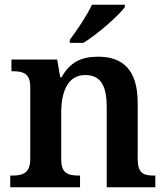

<svg xmlns="http://www.w3.org/2000/svg" viewBox="-20 -786 699 806"><path d="M273 -619V-606H330C389 -642 479 -721 504 -756V-766H366C345 -721 302 -657 273 -619ZM23 0H316V-49H311C267 -49 237 -58 237 -115V-313C237 -397 262 -471 338 -471C406 -471 428 -421 428 -335V0H632V-49H627C582 -49 558 -58 558 -120V-354C558 -490 498 -548 392 -548C320 -548 273 -524 238 -461H233L220 -536H28V-487H33C77 -487 107 -478 107 -421V-119C107 -58 75 -49 30 -49H23Z"/></svg>

Font: Noto Serif Sinhala SemiBold
Style: Regular
Weight: 600
Designer: Jelle Bosma - Monotype Design Team
Foundry: Monotype Imaging Inc.
Version: Version 2.007